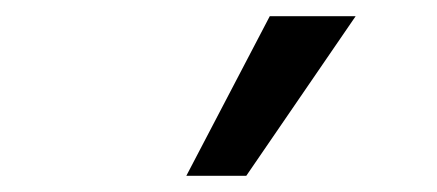

<svg xmlns="http://www.w3.org/2000/svg" viewBox="-20 -778 540 237"><path d="M210 -561 313 -758H419L284 -561Z"/></svg>

Font: Nunito Sans 6pt
Style: Regular
Weight: 400
Version: Version 3.101;gftools[0.9.27]